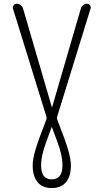

<svg xmlns="http://www.w3.org/2000/svg" viewBox="-20 -750 540 1001"><path d="M248 -84Q213.9 5.9 204.1 43.5Q194.3 81.1 194.3 112.3Q194.3 185.5 250 185.1Q305.7 184.6 305.7 112.3Q305.7 80.1 295.9 42.5Q286.1 4.9 252 -84Q252 -85.9 250 -85.9Q248 -85.9 248 -84ZM221.7 -142.6 47.9 -704.1Q44.9 -713.9 50.8 -722.2Q56.6 -730.5 67.4 -730.5Q79.1 -730.5 88.4 -722.7Q97.7 -714.8 100.6 -704.1L250 -192.4Q250 -191.4 251 -191.4Q252 -191.4 252 -192.4L401.4 -705.1Q404.3 -715.8 413.1 -723.1Q421.9 -730.5 433.6 -730.5Q443.4 -730.5 449.2 -722.2Q455.1 -713.9 452.1 -705.1L278.3 -142.6Q275.4 -134.8 278.3 -127Q322.3 -14.6 335.9 33.2Q349.6 81.1 349.6 112.3Q349.6 169.9 323.7 200.2Q297.9 230.5 250 230.5Q202.1 230.5 176.3 200.2Q150.4 169.9 150.4 112.3Q150.4 81.1 164.1 33.2Q177.7 -14.6 221.7 -127Q224.6 -134.8 221.7 -142.6Z"/></svg>

Font: Rounded-X Mgen+ 2m light
Style: Regular
Weight: 200
Designer: [Source Han Sans]
Ryoko NISHIZUKA  (kana & ideographs); Paul D. Hunt (Latin, Greek & Cyrillic); Wenlong ZHANG  (bopomofo
Version: Version 1.059.20150602